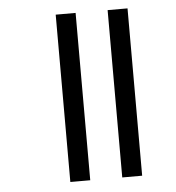

<svg xmlns="http://www.w3.org/2000/svg" viewBox="-48 -667 651 711"><g transform="rotate(-5 278.0 -311.0)"><path d="M378 0V-622H452V0ZM185 0V-622H259V0Z"/></g></svg>

Font: Noto Sans Bengali UI Condensed
Style: Regular
Weight: 400
Width: 3
Designer: Jelle Bosma - Monotype Design Team
Foundry: Monotype Imaging Inc.
Version: Version 2.003; ttfautohint (v1.8.4.7-5d5b)